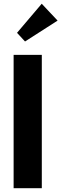

<svg xmlns="http://www.w3.org/2000/svg" viewBox="-20 -988 322 1008"><path d="M51.5 0V-700H199.5V0ZM111.4 -770.2 69.4 -815.7 199.1 -968.4 282.3 -879.8Z"/></svg>

Font: Sutasoma
Style: Regular
Weight: 400
Designer: Izhar Fathurrohim, Akbar Rohmanto, Arusyal Khofiqoini
Foundry: Kiwari Kolektiv
Version: Version 1.102